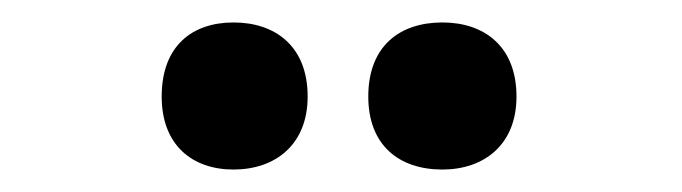

<svg xmlns="http://www.w3.org/2000/svg" viewBox="-20 -770 607 171"><path d="M124 -684C124 -641 151 -619 188 -619C225 -619 254 -641 254 -684C254 -729 225 -750 188 -750C151 -750 124 -729 124 -684ZM308 -684C308 -641 335 -619 374 -619C411 -619 440 -641 440 -684C440 -729 411 -750 374 -750C336 -750 308 -729 308 -684Z"/></svg>

Font: Noto Sans Gurmukhi SemiCondensed
Style: Bold
Weight: 700
Width: 4
Designer: Jelle Bosma - Monotype Design Team
Foundry: Monotype Imaging Inc.
Version: Version 2.004